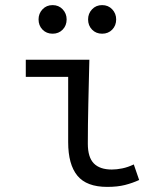

<svg xmlns="http://www.w3.org/2000/svg" viewBox="-20 -720 640 752"><path d="M400 12Q319 12 283 -32Q247 -76 247 -163V-419H81V-486H330Q329 -445 328 -402Q327 -359 326 -316.5Q325 -274 324.5 -233.5Q324 -193 324 -157Q324 -104 347.5 -80Q371 -56 418 -56Q437 -56 459 -60.5Q481 -65 504 -76L525 -15Q499 -3 469.5 4.5Q440 12 400 12ZM186 -588Q162 -588 146.5 -604Q131 -620 131 -644Q131 -667 146.5 -683.5Q162 -700 186 -700Q210 -700 225.5 -683.5Q241 -667 241 -644Q241 -620 225.5 -604Q210 -588 186 -588ZM380 -588Q356 -588 340.5 -604Q325 -620 325 -644Q325 -667 340.5 -683.5Q356 -700 380 -700Q404 -700 419.5 -683.5Q435 -667 435 -644Q435 -620 419.5 -604Q404 -588 380 -588Z"/></svg>

Font: Source Code Pro
Style: Regular
Weight: 400
Monospace: yes
Designer: Paul D. Hunt, Teo Tuominen
Foundry: Adobe Systems Incorporated
Version: Version 2.030;PS 1.000;hotconv 16.6.51;makeotf.lib2.5.65220